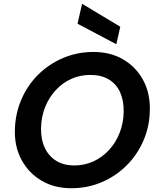

<svg xmlns="http://www.w3.org/2000/svg" viewBox="-20 -988 840 1020"><path d="M359 12Q269 12 201 -28Q133 -68 95 -137.5Q57 -207 59 -297Q61 -384 93.5 -459.5Q126 -535 183 -591.5Q240 -648 315.5 -680Q391 -712 477 -712Q567 -712 635 -672Q703 -632 740.5 -562.5Q778 -493 776 -404Q775 -317 742 -241Q709 -165 652 -108.5Q595 -52 520 -20Q445 12 359 12ZM375 -109Q429 -109 476 -130.5Q523 -152 559 -191Q595 -230 615.5 -282Q636 -334 637 -394Q638 -454 618 -498Q598 -542 558 -566Q518 -590 460 -590Q406 -590 359 -569Q312 -548 276 -509Q240 -470 219.5 -418.5Q199 -367 198 -307Q197 -247 218 -202.5Q239 -158 279 -133.5Q319 -109 375 -109ZM598 -753 392 -862 416 -968 619 -846Z"/></svg>

Font: DM Sans 20pt
Style: Bold Italic
Weight: 700
Italic angle: -10°
Version: Version 4.004;gftools[0.9.30]